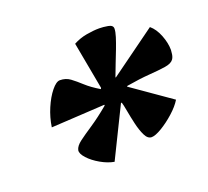

<svg xmlns="http://www.w3.org/2000/svg" viewBox="-84 -826 696 642"><g transform="rotate(-20 263.5 -504.5)"><path d="M222 -286Q199 -290 174.5 -304Q150 -318 134.5 -335Q119 -352 121 -364Q124 -378 142 -391.5Q160 -405 189.5 -424.5Q219 -444 255 -474V-477L64 -466Q69 -500 82.5 -531.5Q96 -563 113 -584Q130 -605 143 -605Q164 -605 179.5 -593.5Q195 -582 213.5 -565Q232 -548 262 -530L264 -534L233 -702Q255 -714 280 -718.5Q305 -723 326 -723Q340 -723 357 -720Q374 -717 374 -705Q374 -694 368.5 -676.5Q363 -659 355 -638Q347 -617 338 -594.5Q329 -572 321 -550H323L487 -669Q505 -654 516 -626Q527 -598 527 -573Q527 -569 525.5 -558.5Q524 -548 519 -541Q511 -530 488.5 -526.5Q466 -523 431 -520.5Q396 -518 349 -510L347 -508L486 -411Q474 -391 450.5 -370Q427 -349 403.5 -335Q380 -321 367 -321Q353 -321 344 -339.5Q335 -358 329 -384Q323 -410 319 -432.5Q315 -455 312 -464L309 -463Z"/></g></svg>

Font: Texturina Medium 12pt Black
Style: Italic
Weight: 900
Italic angle: -11°
Version: Version 1.002